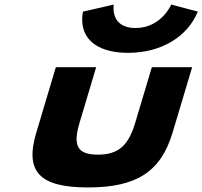

<svg xmlns="http://www.w3.org/2000/svg" viewBox="-20 -808 889 843"><path d="M731.9 -788C731.9 -788 688.4 -685 574.7 -685C460.9 -685 479.5 -788 479.5 -788L344.2 -757C324.2 -650 392.1 -576 542.1 -576C692.5 -576 804.6 -650 848.6 -757ZM225.2 -513H402.2L329.3 -269C299 -168 320 -129 409.6 -129C499.1 -129 543.5 -168 573.7 -269L646.7 -513H823.7L737.8 -226C686.4 -54 579.7 15 366.5 15C153.3 15 87.9 -54 139.4 -226Z"/></svg>

Font: Hussar
Style: BdSuprExtOblThree
Weight: 700
Foundry: Cannot Into Space Fonts
Version: Version 2.00